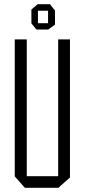

<svg xmlns="http://www.w3.org/2000/svg" viewBox="-20 -891 401 911"><path d="M256 0V-704H312V-49L257 0ZM98 0 50 -54V-55H256V0ZM50 -55V-704H107V-55ZM208 -751V-840H241V-774L209 -751ZM153 -751 129 -780V-781H208V-751ZM129 -781V-846L159 -871H160V-781ZM160 -840V-871H217L241 -841V-840Z"/></svg>

Font: Foldit Thin Light
Style: Regular
Weight: 300
Version: Version 1.003